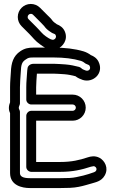

<svg xmlns="http://www.w3.org/2000/svg" viewBox="-20 -934 583 972"><path d="M120 -848C120 -856.6 127.4 -864 136 -864C141.1 -864 143.7 -862.9 147.3 -859.3L186.3 -820.3C194 -812.6 200 -806.2 203.1 -802.7C211.7 -790.7 220.2 -782.8 231.6 -775.2L242.1 -768.2C243.7 -767.2 245.9 -766.1 247.2 -765.6C260 -760.8 259.9 -760.5 262.3 -754.6C266.1 -745.3 260.4 -736.7 252.8 -733.6C244.1 -729.9 232.2 -736.1 212.7 -749.6C193.1 -763.1 185.6 -775.8 163.7 -797.7L124.7 -836.7C121.1 -840.3 120 -842.9 120 -848ZM70 -848C70 -830.5 76.9 -813.7 89.3 -801.3L128.3 -762.3C145.4 -745.3 157.1 -727.2 184.3 -708.4C197.4 -699.4 231.6 -670.4 272.2 -687.4C297.4 -698 325.4 -732.1 308.7 -773.4C300.1 -794.6 283.6 -805 267.5 -811.3C259.1 -817 248.7 -824.5 243.8 -831.9C238.7 -839.6 231.7 -845.7 221.7 -855.7L182.7 -894.7C170.3 -907.1 153.5 -914 136 -914C99.6 -914 70 -884.4 70 -848ZM75 -388.5C75 -395.4 81 -403.2 81 -410V-493C81 -517.8 83.5 -539.5 85 -566.9C86.6 -609.3 91.6 -620.7 110.9 -633.2C123.6 -641.9 127.7 -643 150 -643H253C303.4 -643 350.6 -637.5 388.9 -626C397.2 -623.6 406.2 -618 413.3 -612C431.2 -604.7 431.6 -604.6 434 -599.6C441.2 -584.7 429.2 -572.5 414.7 -576.8C402.8 -580.8 396.5 -583.8 391.7 -588.7C388.5 -591.9 383.4 -594.4 380.1 -595.3C360 -600.3 337.5 -605.9 310.8 -607.9L280.9 -609.9C272.7 -610.6 263.6 -611 255 -611H150C132 -611 119.2 -599.6 119 -585.2C118.8 -583.7 117.2 -575.3 117 -565.3C115.8 -540.7 113 -520.9 113 -492V-430C113 -414.9 127.3 -405 138 -405H348C356.6 -405 364 -397.6 364 -389C364 -380.4 356.6 -373 348 -373H138C122.9 -373 113 -358.7 113 -348V-89C113 -73.9 127.3 -64 138 -64H285C348.2 -64 394.9 -75.1 440 -90C453.5 -93.3 455.7 -93.3 460.2 -90.9C467.4 -87.1 471.3 -78.4 466.7 -70.3C462.6 -63 455.3 -61.7 428.6 -52.9L401.9 -45.3C377.4 -39.9 357.2 -34 331.9 -33C317.6 -32.3 302.1 -32 285 -32H131C93.8 -32 81 -42.1 81 -58V-368C81 -376.7 75 -380.6 75 -388.5ZM131 18H285C302.6 18 319.1 17.7 334.1 17C366.6 15.7 393.2 9.2 414.9 3L443.4 -5.1C462.1 -11.4 492.7 -14.7 510.2 -45.7C531.5 -83.2 510.4 -120.8 483.8 -135.1C461 -147.2 438.2 -142.1 425.1 -137.7C382.4 -123.5 342.8 -114 285 -114H163V-323H348C384.4 -323 414 -352.6 414 -389C414 -425.4 384.4 -455 348 -455H163V-492C163 -516.8 165.4 -534.1 166.8 -561H255C262.4 -561 269.3 -560.7 277.1 -560.1L307.2 -558.1C326.3 -556.6 343.6 -552.8 361.9 -548.2C372.8 -539.3 388.2 -532.9 399.3 -529.2C451 -513.1 507.5 -562.5 479 -621.4C469.4 -641.3 452.3 -650.1 439.3 -655.4C430.1 -662.7 416.1 -670.1 403.1 -674C358.7 -687.3 306.9 -693 253 -693H150C124.4 -693 104.9 -689.5 83.1 -674.8C46.8 -650.7 36.8 -614.7 35 -569.1C33.7 -544.4 31 -521.1 31 -493V-416.1C28.1 -409.7 25 -397.9 25 -388.5C25 -379 26 -372.5 31 -361.4V-58C31 4.8 91.9 18 131 18Z"/></svg>

Font: HoneyBee
Style: Str
Weight: 700
Foundry: Cannot Into Space Fonts
Version: Version 0.89